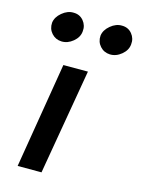

<svg xmlns="http://www.w3.org/2000/svg" viewBox="-107 -746 593 808"><g transform="rotate(15 190.0 -342.0)"><path d="M127 -460 51 0H155L234 -460ZM246 -620Q244 -593 261 -574Q278 -555 304 -554Q331 -553 354.5 -572.5Q378 -592 380 -618Q383 -644 366.5 -664Q350 -684 323 -684Q297 -685 273 -665Q249 -645 246 -620ZM35 -620Q33 -593 50 -574Q67 -555 93 -554Q120 -553 143.5 -572.5Q167 -592 169 -618Q172 -644 155.5 -664Q139 -684 112 -684Q86 -685 62 -665Q38 -645 35 -620Z"/></g></svg>

Font: Jost Medium
Style: Italic
Weight: 500
Italic angle: -5°
Version: Version 3.710